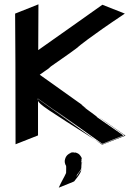

<svg xmlns="http://www.w3.org/2000/svg" viewBox="-20 -644 636 889"><path d="M155 -188 348 -51C138 -203 231 -136 454 22L551 -17L427 -103C439 -98 400 -124 370 -147C366 -150 376 -144 381 -141C358 -157 357 -159 366 -153L356 -160L362 -157C173 -292 164 -298 164 -298C166 -300 203 -325 204 -326C213 -333 211 -333 215 -336C257 -365 347 -428 343 -428C343 -428 393 -471 555 -579L558 -581L454 -622C329 -533 379 -569 157 -412L158 -624L50 -581C51 -286 52 -460 52 24L156 -17V-178C155 -181 155 -184 155 -188ZM156 -178C161 -161 197 -138 421 4L156 -186ZM561 -16C447 -96 472 -78 431 -106C463 -83 526 -39 557 -17L454 24C443 17 432 10 421 4L453 26ZM358 108C358 111 358 133 357 138C356 140 356 141 356 142V143C343 157 324 193 338 163L344 156V155C346 154 348 151 350 149L346 153C351 147 354 141 354 141C356 137 356 136 356 107V103H357C358 102 357 94 357 93C357 92 358 94 358 94C357 91 358 90 358 92V90C358 91 358 90 359 91C358 86 356 82 352 77C346 68 339 65 329 62C327 62 327 63 327 63C320 61 314 61 308 63C306 64 306 65 306 65C299 67 285 76 281 94C278 102 280 115 286 124C287 124 286 157 286 157C277 178 266 193 252 225C335 191 321 199 327 191C359 152 356 143 357 140C358 136 358 132 360 108C360 108 360 105 359 103C359 105 359 107 358 108Z"/></svg>

Font: HIVNotRetro
Style: Regular
Weight: 400
Designer: Feorag
Foundry: Feorag
Version: Version 1.000;PS 001.000;hotconv 1.0.88;makeotf.lib2.5.64775